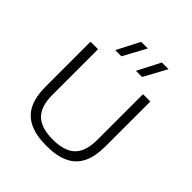

<svg xmlns="http://www.w3.org/2000/svg" viewBox="-215 -948 1102 1102"><g transform="rotate(45 336.0 -396.5)"><path d="M336.5 7Q253 7 199 -18.5Q145 -44 119 -96.5Q93 -149 93 -231V-595H154V-225Q154 -130.5 198.5 -87.5Q243 -44.5 336.5 -44.5Q431 -44.5 475 -87.5Q519 -130.5 519 -225V-595H578.5V-231Q578.5 -149 552.8 -96.5Q527 -44 473.2 -18.5Q419.5 7 336.5 7ZM395.5 -661 467 -800H521L445.5 -661ZM227.5 -661 299 -800H353L277.5 -661Z"/></g></svg>

Font: Encode Sans SC SemiExpanded Light
Style: Regular
Weight: 300
Width: 6
Designer: Multiple Designers
Foundry: Impallari Type
Version: Version 3.002